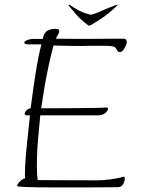

<svg xmlns="http://www.w3.org/2000/svg" viewBox="-20 -818 617 839"><path d="M356 1H227Q186 1 146 0.5Q106 0 80.5 -1.5Q55 -3 55 -5Q55 -13 67 -25Q79 -37 90 -39Q89 -43 89 -48Q89 -53 89 -59Q89 -85 92 -125.5Q95 -166 100.5 -215Q106 -264 111 -314H98Q88 -314 88 -321Q88 -328 96 -336Q104 -344 114 -345Q124 -425 136 -500.5Q148 -576 161 -624H108Q86 -624 86 -632Q86 -637 98.5 -642.5Q111 -648 128 -648H167Q172 -676 187.5 -684Q203 -692 224 -692Q239 -692 239 -682Q239 -675 233.5 -666.5Q228 -658 224 -649Q234 -649 259.5 -648.5Q285 -648 348 -648Q379 -648 421.5 -648.5Q464 -649 519 -649Q534 -649 534 -634Q534 -624 524 -607Q514 -590 503 -590Q496 -590 489.5 -602.5Q483 -615 469 -616Q456 -618 428.5 -618Q401 -618 384 -618Q371 -618 359.5 -617.5Q348 -617 337 -617Q311 -617 284.5 -617.5Q258 -618 214 -619Q204 -584 193 -533Q182 -482 173.5 -431.5Q165 -381 160 -345Q190 -345 232 -345Q274 -345 317.5 -345.5Q361 -346 396 -346.5Q431 -347 446 -348Q452 -348 452 -342Q452 -336 443 -326.5Q434 -317 414 -314H156Q154 -288 150 -250Q146 -212 143.5 -171Q141 -130 141 -93Q141 -75 142 -59Q143 -43 145 -31Q181 -31 243 -30.5Q305 -30 405 -30Q427 -30 460.5 -34Q494 -38 520 -46H521Q525 -46 525 -36Q525 -26 518 -13Q511 0 495 0Q462 0 427 0.5Q392 1 356 1ZM494 -797.5Q496.1 -797.5 495 -796.5Q476.5 -777.9 450.7 -757.3Q425 -736.7 377.6 -708.9L371.4 -705.8H369.4Q366.3 -705.8 363.2 -708.9Q330.2 -734.7 312.7 -754.8Q295.2 -774.9 279.8 -794.4Q276.7 -797.5 282.9 -797.5Q283.9 -797.5 284.9 -796.5Q304.5 -782.1 327.7 -770.7Q350.8 -759.4 377.6 -753.2Q403.4 -760.4 434.3 -774.9Q465.2 -789.3 489.9 -796.5Q491.9 -797.5 494 -797.5Z"/></svg>

Font: Bilbo
Style: Regular
Weight: 400
Designer: Robert E. Leuschke
Foundry: Robert E. Leuschke
Version: Version 1.100